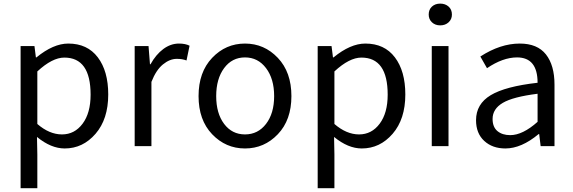

<svg xmlns="http://www.w3.org/2000/svg" viewBox="-20 -793 3109 1042"><path d="M91.8 228.5V-543H167L174.8 -481.4H177.7Q269.5 -556.6 350.6 -556.6Q454.1 -556.6 510.7 -481.9Q567.4 -407.2 567.4 -280.3Q567.4 -146.5 498.5 -66.9Q429.7 12.7 331.1 12.7Q256.8 12.7 180.7 -49.8L182.6 44.9V228.5ZM471.7 -279.3Q471.7 -480.5 329.1 -480.5Q263.7 -480.5 182.6 -405.3V-120.1Q248 -63.5 316.4 -63.5Q384.8 -63.5 428.2 -121.6Q471.7 -179.7 471.7 -279.3Z M710.9 0V-543H786.1L793.9 -444.3H796.9Q826.2 -497.1 866.2 -526.9Q906.2 -556.6 951.2 -556.6Q986.3 -556.6 1008.8 -544.9L992.2 -464.8Q969.7 -473.6 939.5 -473.6Q901.4 -473.6 864.3 -443.4Q827.1 -413.1 801.8 -348.6V0Z M1487.8 -64.5Q1414.1 12.7 1309.6 12.7Q1205.1 12.7 1131.3 -64.5Q1057.6 -141.6 1057.6 -271.5Q1057.6 -401.4 1131.3 -479Q1205.1 -556.6 1309.6 -556.6Q1414.1 -556.6 1487.8 -479Q1561.5 -401.4 1561.5 -271.5Q1561.5 -141.6 1487.8 -64.5ZM1196.3 -120.6Q1239.3 -63.5 1309.6 -63.5Q1379.9 -63.5 1423.8 -120.6Q1467.8 -177.7 1467.8 -271.5Q1467.8 -365.2 1423.8 -423.3Q1379.9 -481.4 1309.6 -481.4Q1239.3 -481.4 1196.3 -423.3Q1153.3 -365.2 1153.3 -271.5Q1153.3 -177.7 1196.3 -120.6Z M1704.1 228.5V-543H1779.3L1787.1 -481.4H1790Q1881.8 -556.6 1962.9 -556.6Q2066.4 -556.6 2123 -481.9Q2179.7 -407.2 2179.7 -280.3Q2179.7 -146.5 2110.8 -66.9Q2042 12.7 1943.4 12.7Q1869.1 12.7 1793 -49.8L1794.9 44.9V228.5ZM2084 -279.3Q2084 -480.5 1941.4 -480.5Q1876 -480.5 1794.9 -405.3V-120.1Q1860.4 -63.5 1928.7 -63.5Q1997.1 -63.5 2040.5 -121.6Q2084 -179.7 2084 -279.3Z M2323.2 0V-543H2414.1V0ZM2306.6 -713.9Q2306.6 -741.2 2324.2 -757.3Q2341.8 -773.4 2369.1 -773.4Q2396.5 -773.4 2414.6 -757.3Q2432.6 -741.2 2432.6 -713.9Q2432.6 -688.5 2414.6 -671.9Q2396.5 -655.3 2369.1 -655.3Q2341.8 -655.3 2324.2 -671.9Q2306.6 -688.5 2306.6 -713.9Z M2722.7 12.7Q2652.3 12.7 2607.9 -28.3Q2563.5 -69.3 2563.5 -140.6Q2563.5 -228.5 2643.1 -276.4Q2722.7 -324.2 2897.5 -343.8Q2897.5 -481.4 2786.1 -481.4Q2709 -481.4 2623 -422.9L2586.9 -486.3Q2695.3 -556.6 2800.8 -556.6Q2896.5 -556.6 2942.9 -497.6Q2989.3 -438.5 2989.3 -334V0H2914.1L2906.2 -65.4H2903.3Q2809.6 12.7 2722.7 12.7ZM2749 -59.6Q2816.4 -59.6 2897.5 -131.8V-284.2Q2764.6 -267.6 2709 -234.9Q2653.3 -202.1 2653.3 -147.5Q2653.3 -103.5 2679.7 -81.5Q2706.1 -59.6 2749 -59.6Z"/></svg>

Font: irohakakuC Regular
Style: Regular
Weight: 400
Designer: [Source Han Sans]
Ryoko NISHIZUKA Ë•øÂ°öÊ∂ºÂ≠ê (kana & ideographs); Paul D. Hunt (Latin, Greek & Cyrillic); Wenlong ZHAN
Version: Version 1.001.20160904